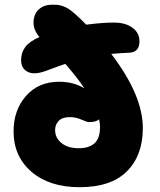

<svg xmlns="http://www.w3.org/2000/svg" viewBox="-20 -823 674 808"><path d="M314.9 -35.2Q188 -35.2 112.5 -100.1Q37.1 -165 37.1 -270Q37.1 -359.9 89.6 -419.4Q142.1 -479 229 -479Q289.6 -479 335 -451.2Q307.6 -493.7 254.9 -554.2Q227.1 -544.9 170.9 -523.9Q123 -506.8 95.9 -521Q68.8 -535.2 68.8 -569.8Q68.8 -601.6 86.4 -625.2Q104 -648.9 146 -667Q121.1 -696.8 121.1 -727.1Q121.1 -762.7 142.8 -783Q164.6 -803.2 200.2 -803.2Q216.3 -803.2 223.6 -802.5Q231 -801.8 246.1 -796.6Q261.2 -791.5 278.6 -778.6Q295.9 -765.6 318.8 -743.2L342.8 -719.2Q411.1 -728 459 -728Q508.3 -728 537.6 -706.3Q566.9 -684.6 566.9 -648.9Q566.9 -602.5 522.9 -601.1Q496.1 -600.1 448.2 -596.2Q581.1 -421.9 581.1 -284.2Q581.1 -168.9 514.2 -102.1Q447.3 -35.2 314.9 -35.2ZM211.9 -275.9Q211.9 -242.7 239 -220.9Q266.1 -199.2 311 -199.2Q354 -199.2 377.4 -219.7Q400.9 -240.2 400.9 -289.1Q400.9 -304.7 397 -320.8Q383.8 -309.1 355 -309.1Q345.7 -309.1 322.8 -319.6Q299.8 -330.1 273.9 -330.1Q242.2 -330.1 227.1 -314.5Q211.9 -298.8 211.9 -275.9Z"/></svg>

Font: Shantell Sans Irregular Bouncy
Style: Regular
Weight: 800
Designer: Stephen Nixon, Anya Danilova, Shantell Martin
Foundry: Arrow Type
Version: Version 1.006;[9816181b4]